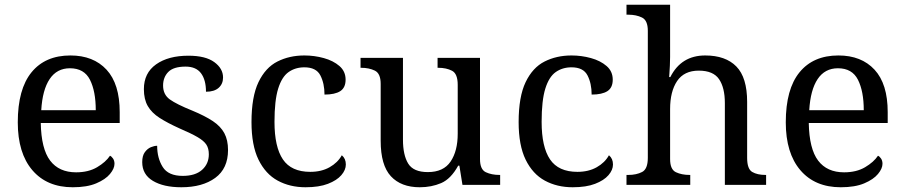

<svg xmlns="http://www.w3.org/2000/svg" viewBox="-20 -780 3815 810"><path d="M287 10Q178 10 116.5 -62Q55 -134 55 -264Q55 -404 113 -475Q171 -546 277 -546Q374 -546 429.5 -486Q485 -426 485 -307V-261H152Q154 -152 191.5 -102.5Q229 -53 301 -53Q353 -53 389.5 -74.5Q426 -96 444 -123Q451 -120 457 -111Q463 -102 463 -89Q463 -69 444 -46Q425 -23 386 -6.5Q347 10 287 10ZM384 -315Q384 -395 359.5 -443.5Q335 -492 275 -492Q220 -492 189.5 -446.5Q159 -401 154 -315Z M745 10Q670 10 625 -17Q580 -44 580 -96Q580 -123 591 -138Q602 -153 616.5 -159Q631 -165 643 -165Q643 -113 666.5 -75.5Q690 -38 751 -38Q804 -38 832.5 -63.5Q861 -89 861 -129Q861 -154 850.5 -170Q840 -186 813.5 -201.5Q787 -217 738 -238Q687 -261 653.5 -282.5Q620 -304 603.5 -332.5Q587 -361 587 -404Q587 -472 638.5 -508.5Q690 -545 775 -545Q847 -545 884 -518Q921 -491 921 -453Q921 -426 902.5 -409.5Q884 -393 849 -393Q849 -443 828 -471Q807 -499 763 -499Q712 -499 690 -476.5Q668 -454 668 -419Q668 -381 696.5 -360.5Q725 -340 792 -313Q845 -291 878 -269Q911 -247 926.5 -218Q942 -189 942 -147Q942 -69 888 -29.5Q834 10 745 10Z M1269 10Q1203 10 1151.5 -18Q1100 -46 1070.5 -106.5Q1041 -167 1041 -265Q1041 -372 1070.5 -433.5Q1100 -495 1150.5 -520.5Q1201 -546 1264 -546Q1306 -546 1346 -535Q1386 -524 1412 -501.5Q1438 -479 1438 -444Q1438 -410 1415.5 -395.5Q1393 -381 1349 -381Q1349 -428 1331.5 -462Q1314 -496 1264 -496Q1226 -496 1197.5 -476Q1169 -456 1153.5 -406Q1138 -356 1138 -266Q1138 -160 1173.5 -107.5Q1209 -55 1289 -55Q1336 -55 1370.5 -74.5Q1405 -94 1422 -125Q1439 -111 1439 -86Q1439 -63 1420 -41Q1401 -19 1363.5 -4.5Q1326 10 1269 10Z M1751 10Q1672 10 1629 -36.5Q1586 -83 1586 -186V-426Q1586 -470 1561.5 -482Q1537 -494 1504 -494H1501V-536H1680V-191Q1680 -126 1702 -90Q1724 -54 1785 -54Q1851 -54 1881 -98.5Q1911 -143 1911 -216V-422Q1911 -469 1887 -481.5Q1863 -494 1829 -494H1826V-536H2005V-109Q2005 -65 2029.5 -53.5Q2054 -42 2087 -42H2090V0H1931L1918 -81H1913Q1882 -25 1841 -7.5Q1800 10 1751 10Z M2396 10Q2330 10 2278.5 -18Q2227 -46 2197.5 -106.5Q2168 -167 2168 -265Q2168 -372 2197.5 -433.5Q2227 -495 2277.5 -520.5Q2328 -546 2391 -546Q2433 -546 2473 -535Q2513 -524 2539 -501.5Q2565 -479 2565 -444Q2565 -410 2542.5 -395.5Q2520 -381 2476 -381Q2476 -428 2458.5 -462Q2441 -496 2391 -496Q2353 -496 2324.5 -476Q2296 -456 2280.5 -406Q2265 -356 2265 -266Q2265 -160 2300.5 -107.5Q2336 -55 2416 -55Q2463 -55 2497.5 -74.5Q2532 -94 2549 -125Q2566 -111 2566 -86Q2566 -63 2547 -41Q2528 -19 2490.5 -4.5Q2453 10 2396 10Z M2623 0V-42H2631Q2665 -42 2689 -54.5Q2713 -67 2713 -114V-650Q2713 -694 2688.5 -706Q2664 -718 2631 -718H2623V-760H2807V-540Q2807 -522 2806 -502.5Q2805 -483 2804 -469Q2803 -455 2803 -455H2808Q2854 -546 2955 -546Q3041 -546 3086.5 -499.5Q3132 -453 3132 -350V-114Q3132 -67 3153.5 -54.5Q3175 -42 3209 -42H3212V0H3038V-345Q3038 -410 3013.5 -446Q2989 -482 2928 -482Q2866 -482 2836.5 -438Q2807 -394 2807 -320V-109Q2807 -65 2831.5 -53.5Q2856 -42 2889 -42H2892V0Z M3527 10Q3418 10 3356.5 -62Q3295 -134 3295 -264Q3295 -404 3353 -475Q3411 -546 3517 -546Q3614 -546 3669.5 -486Q3725 -426 3725 -307V-261H3392Q3394 -152 3431.5 -102.5Q3469 -53 3541 -53Q3593 -53 3629.5 -74.5Q3666 -96 3684 -123Q3691 -120 3697 -111Q3703 -102 3703 -89Q3703 -69 3684 -46Q3665 -23 3626 -6.5Q3587 10 3527 10ZM3624 -315Q3624 -395 3599.5 -443.5Q3575 -492 3515 -492Q3460 -492 3429.5 -446.5Q3399 -401 3394 -315Z"/></svg>

Font: Noto Serif Oriya
Style: Regular
Weight: 400
Designer: David Williams
Foundry: Google LLC, David Williams
Version: Version 1.051; ttfautohint (v1.8.4.7-5d5b)